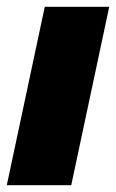

<svg xmlns="http://www.w3.org/2000/svg" viewBox="-36 -546 342 566"><path d="M96 -526H286L174 0H-16Z"/></svg>

Font: Raleway Black
Style: Italic
Weight: 900
Italic angle: -12°
Designer: Matt McInerney, Pablo Impallari, Rodrigo Fuenzalida
Foundry: Matt McInerney, Pablo Impallari, Rodrigo Fuenzalida
Version: Version 4.101;RELEASE